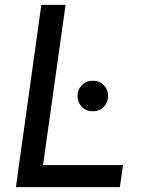

<svg xmlns="http://www.w3.org/2000/svg" viewBox="-20 -765 576 785"><path d="M45 0 149 -745H248L156 -90H483L470 0ZM360 -310Q333 -310 315 -328Q297 -346 297 -373Q297 -399 315 -417Q333 -435 360 -435Q386 -435 404 -417Q422 -399 422 -373Q422 -346 404 -328Q386 -310 360 -310Z"/></svg>

Font: Plus Jakarta Sans Medium
Style: Italic
Weight: 500
Italic angle: -8°
Designer: Gumpita Rahayu
Foundry: Tokotype
Version: Version 2.071; ttfautohint (v1.8.4.7-5d5b);gftools[0.9.29]